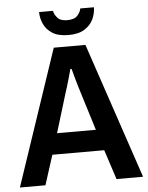

<svg xmlns="http://www.w3.org/2000/svg" viewBox="-58 -918 745 966"><g transform="rotate(-5 314.0 -435.5)"><path d="M314 -743Q262 -743 232 -762.5Q202 -782 189 -811.5Q176 -841 176 -871H246Q249 -854 264 -836Q279 -818 314 -818Q351 -818 366.5 -836.5Q382 -855 384 -871H453Q453 -841 439.5 -811.5Q426 -782 395.5 -762.5Q365 -743 314 -743ZM3 0 234 -686H394L625 0H491L442 -150H180L132 0ZM213 -256H409L348 -453Q344 -465 338 -485.5Q332 -506 325.5 -529.5Q319 -553 314 -572H308Q303 -554 296.5 -530.5Q290 -507 283.5 -486Q277 -465 273 -453Z"/></g></svg>

Font: Archivo SemiCondensed SemiBold
Style: Regular
Weight: 600
Width: 4
Designer: Hector Gatti
Foundry: Omnibus-Type
Version: Version 2.001; ttfautohint (v1.8.3)